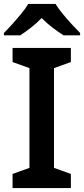

<svg xmlns="http://www.w3.org/2000/svg" viewBox="-29 -958 428 978"><path d="M332 0H35V-72L121 -103V-611L35 -642V-714H332V-642L246 -611V-103L332 -72ZM254 -938Q267 -916 289.5 -888.5Q312 -861 336 -835Q360 -809 379 -790V-778H295Q269 -794 239.5 -816.5Q210 -839 183 -866Q157 -839 128.5 -817Q100 -795 74 -778H-9V-790Q10 -809 33.5 -835Q57 -861 79.5 -888.5Q102 -916 115 -938Z"/></svg>

Font: Noto Sans New Tai Lue Semibold
Style: Regular
Weight: 400
Designer: Monotype Design Team
Foundry: Monotype Imaging Inc.
Version: Version 2.004; ttfautohint (v1.8.4.7-5d5b)